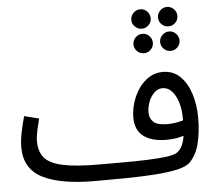

<svg xmlns="http://www.w3.org/2000/svg" viewBox="-57 -891 1097 975"><g transform="rotate(-5 491.5 -403.5)"><path d="M390 21Q212 21 121 -26Q30 -73 30 -182Q30 -219 39 -260.5Q48 -302 58 -339L133 -320Q127 -298 119.5 -264.5Q112 -231 112 -205Q112 -153 138.5 -121.5Q165 -90 231 -75.5Q297 -61 416 -61Q477 -61 540.5 -61Q604 -61 660 -63Q716 -65 756.5 -70Q797 -75 813 -85Q847 -107 856 -169Q836 -162 813.5 -159Q791 -156 769 -156Q693 -156 651.5 -187.5Q610 -219 610 -283Q610 -321 622 -359.5Q634 -398 656 -430Q678 -462 709 -481.5Q740 -501 778 -501Q832 -501 867.5 -466Q903 -431 920.5 -374.5Q938 -318 938 -255Q938 -180 923.5 -122.5Q909 -65 874 -30Q855 -11 807.5 -0.5Q760 10 693 14.5Q626 19 548 20Q470 21 390 21ZM689 -303Q689 -272 709 -253.5Q729 -235 778 -235Q821 -235 860 -247Q860 -253 860 -261Q860 -303 849 -339Q838 -375 818 -397Q798 -419 770 -419Q747 -419 728.5 -401.5Q710 -384 699.5 -357Q689 -330 689 -303ZM693 -729Q672 -729 657.5 -743.5Q643 -758 643 -778Q643 -798 657.5 -813Q672 -828 693 -828Q713 -828 727.5 -813Q742 -798 742 -778Q742 -758 727.5 -743.5Q713 -729 693 -729ZM829 -729Q808 -729 793.5 -743.5Q779 -758 779 -778Q779 -798 793.5 -813Q808 -828 829 -828Q849 -828 863.5 -813Q878 -798 878 -778Q878 -758 863.5 -743.5Q849 -729 829 -729ZM693 -604Q672 -604 657.5 -618.5Q643 -633 643 -653Q643 -673 657.5 -688Q672 -703 693 -703Q713 -703 727.5 -688Q742 -673 742 -653Q742 -633 727.5 -618.5Q713 -604 693 -604ZM829 -604Q808 -604 793.5 -618.5Q779 -633 779 -653Q779 -673 793.5 -688Q808 -703 829 -703Q849 -703 863.5 -688Q878 -673 878 -653Q878 -633 863.5 -618.5Q849 -604 829 -604Z"/></g></svg>

Font: Go Noto Current
Style: Regular
Weight: 400
Designer: Monotype Design Team
Foundry: Monotype Imaging Inc.
Version: Version 2.007; ttfautohint (v1.8) -l 8 -r 50 -G 200 -x 14 -D